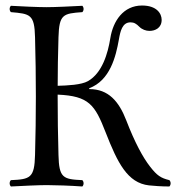

<svg xmlns="http://www.w3.org/2000/svg" viewBox="-20 -671 646 696"><path d="M520 1C534.9 2.7 566.2 5 594 5C600 -1 600 -12 594 -18C563 -25.5 549.4 -34.5 524.4 -66.5C497.9 -100.1 468.1 -155.8 438 -234C411 -304 373 -348 304 -348L303 -351C379 -379 400 -466 411 -528C416 -557 423 -590 453 -590C466 -590 474 -585 485 -574C495 -564 509 -559 522 -559C543 -559 566 -570 566 -599C566 -622 548 -651 495 -651C427.2 -651 390 -595 380 -533C371 -477 350.5 -406.5 299 -377C274.9 -363.2 225.1 -361 189.1 -360C189.3 -420.8 189.9 -466.4 192 -536C194.5 -619 208.5 -622 278.5 -627C284.5 -633 284.5 -644 278.5 -650C241.5 -648 179 -645 149 -645C119 -645 51.5 -648 19.5 -650C13.5 -644 13.5 -633 19.5 -627C89.5 -621 105 -619 107 -536C109 -453 110 -404 110 -321C110 -238 109 -192 107 -109C105 -26 89.5 -21 19.5 -18C13.5 -12 13.5 -1 19.5 5C58.5 3 119.5 0 149.5 0C179.5 0 237.5 2 278.5 5C284.5 -1 284.5 -12 278.5 -18C208.5 -21 194 -26 192 -109C190 -191.5 189 -237 189 -320V-328C303 -323 324 -291 363 -191C406 -81 442 -7.8 520 1Z"/></svg>

Font: Libertinus Serif Display
Style: Regular
Weight: 400
Designer: Philipp H. Poll
Foundry: Khaled Hosny
Version: Version 6.1